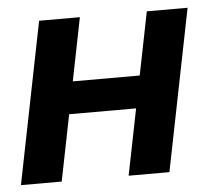

<svg xmlns="http://www.w3.org/2000/svg" viewBox="-51 -560 688 607"><g transform="rotate(-5 293.0 -256.5)"><path d="M-8.3 0 94.2 -512.7H223.6L183.6 -312.5H396L436 -512.7H565.4L462.9 0H333.5L375.5 -210H163.1L121.1 0Z"/></g></svg>

Font: Sansation
Style: Bold Italic
Weight: 700
Designer: Bernd Montag
Version: Version 1.301